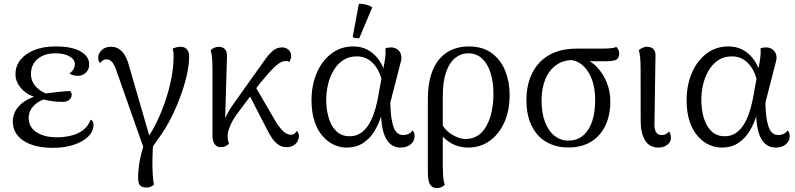

<svg xmlns="http://www.w3.org/2000/svg" viewBox="-20 -766 4199 1014"><path d="M259.3 14.8Q161.2 14.8 104.4 -22.7Q47.7 -60.2 47.7 -123.6Q47.7 -171.7 82.2 -207.9Q116.7 -244.2 178.8 -260.6L184.8 -248.6Q130.5 -258.9 96.1 -295.1Q61.7 -331.2 61.7 -373.3Q61.7 -417.5 88.2 -450.4Q114.8 -483.3 162.1 -502Q209.5 -520.8 272.4 -520.8Q360.5 -520.8 405.7 -494.2Q451 -467.7 451 -425.9Q451 -399.2 433.7 -382.3Q416.5 -365.5 390.4 -365.5Q377.5 -365.5 365.6 -369.1Q353.6 -372.8 346.8 -378.7Q362.9 -389.7 369.1 -402Q375.3 -414.3 375.3 -427.3Q375.3 -451.9 347.4 -468.2Q319.5 -484.5 272.5 -484.5Q213.2 -484.5 178.4 -454.3Q143.5 -424.2 143.5 -375.4Q143.5 -336.9 169.7 -308.2Q195.8 -279.4 235.1 -268.8L235.2 -246.7Q189 -238.3 160.2 -209.3Q131.4 -180.2 131.4 -143.2Q131.4 -94.5 173 -67.7Q214.5 -40.9 279.5 -40.9Q319.1 -40.9 355.1 -49.6Q391.1 -58.2 418.5 -78.8Q446 -99.4 459 -134.4Q467 -130 470.5 -122.9Q473.9 -115.8 473.9 -108.1Q473.9 -72.3 445.5 -44.5Q417.2 -16.8 368.7 -1Q320.2 14.8 259.3 14.8ZM311.1 -227.9Q280.4 -227.9 254.2 -231.8Q228.1 -235.8 206.8 -241.5L215.6 -271.7Q249.8 -276.5 282.7 -280Q315.6 -283.5 350.3 -285.5Q358.8 -275.9 358.8 -265.8Q358.8 -251.3 346.7 -239.6Q334.6 -227.9 311.1 -227.9Z M771.4 30.5 741.8 24.8 593.1 -397.8Q582.2 -427.9 570.3 -440.2Q558.4 -452.5 543.1 -452.5Q531.2 -452.5 522.7 -446.5Q514.2 -440.5 508.8 -432.8Q504.4 -437.6 501.3 -444.7Q498.3 -451.8 498.3 -461.5Q498.3 -481.1 515.7 -500Q533.1 -518.9 566.3 -518.9Q601.1 -518.9 625.6 -492.7Q650.2 -466.4 664.4 -408.1L777 -19.9L754.8 -31.7Q783.5 -71.1 809 -123.9Q834.4 -176.7 854.3 -236Q874.2 -295.4 885.5 -355.4Q896.8 -415.5 896.8 -469.3Q896.8 -484 895.3 -493.9Q893.9 -503.8 891.1 -508.5Q898.6 -512.7 909.8 -515.8Q920.9 -518.9 932.8 -518.9Q956.4 -518.9 967.7 -504.8Q979 -490.6 979 -470.4Q979 -423.3 966.1 -367.2Q953.2 -311.2 931.8 -253.9Q910.4 -196.7 884.1 -144.7Q857.8 -92.7 830.2 -53.8ZM754.5 224.5Q729.5 224.5 719.3 212.5Q709.2 200.5 709.2 170Q709.2 142.5 714.2 107.1Q719.2 71.7 728.1 37.8Q736.9 4 747.4 -19.1L789.4 -14.2Q785.8 30.8 785.1 74.9Q784.3 119.1 786.5 154.4Q788.8 189.7 793.2 208.3Q787.4 215.5 776.4 220Q765.5 224.5 754.5 224.5Z M1146.8 11.2Q1124.4 11.2 1113.2 -5.2Q1102 -21.5 1102 -51.4V-402.2Q1102 -438.2 1099.6 -461.9Q1097.2 -485.5 1092.8 -501.7Q1102.2 -510.2 1113.6 -514.6Q1125 -518.9 1136.2 -518.9Q1154.8 -518.9 1167.7 -506.5Q1180.5 -494.1 1178.6 -463.7L1167.5 -85.5L1154.5 -86.7Q1158.2 -121.5 1175.6 -155.7Q1193.1 -189.8 1210 -212.7L1323.8 -372.9Q1351.8 -410.7 1374 -443.2Q1396.2 -475.6 1418.6 -495.7Q1440.9 -515.7 1468.9 -515.7Q1488.8 -515.7 1503.2 -503.5Q1517.6 -491.2 1517.6 -470.9Q1517.6 -463.1 1514.9 -454.2Q1512.2 -445.4 1507.8 -439.2Q1503.5 -441.7 1498.7 -442.7Q1493.8 -443.8 1488 -443.8Q1469.2 -443.8 1446.7 -426.3Q1424.1 -408.8 1399.8 -381.2Q1375.6 -353.6 1350.9 -323.6L1240.1 -175.1Q1224.2 -155.7 1211.2 -133Q1198.1 -110.4 1190.2 -87.9Q1182.3 -65.4 1182.3 -46.2Q1182.3 -33.7 1184.3 -24.7Q1186.3 -15.6 1189.2 -6Q1181.6 0.2 1171.4 5.7Q1161.2 11.2 1146.8 11.2ZM1493.8 11.2Q1469.7 11.2 1451 -1.2Q1432.3 -13.6 1416.8 -36.3Q1401.3 -59.1 1386.5 -89.5L1283.4 -289.6L1316.2 -330.4L1430.9 -132.6Q1455.2 -91.8 1475.3 -73.2Q1495.5 -54.6 1516.6 -54.6Q1529.4 -54.6 1536.8 -61.6Q1544.3 -68.6 1548.2 -74.8Q1551.8 -71.3 1555.3 -64Q1558.8 -56.7 1558.8 -45.6Q1558.8 -33.5 1551.7 -20.3Q1544.6 -7.2 1530.2 2Q1515.8 11.2 1493.8 11.2Z M1809.8 13.4Q1777.7 13.4 1745.4 -0.7Q1713.1 -14.8 1685.7 -45.1Q1658.2 -75.4 1641.7 -123Q1625.2 -170.7 1625.2 -238.4Q1625.2 -314 1652 -378.5Q1678.7 -442.9 1728.6 -481.8Q1778.5 -520.8 1846.2 -520.8Q1887.7 -520.8 1920.3 -503.6Q1952.8 -486.5 1976.6 -455.6Q2000.3 -424.8 2013.8 -382L1998.4 -332.6Q1986.6 -392.2 1951.5 -430.2Q1916.5 -468.2 1864.4 -468.2Q1820.8 -468.2 1790.2 -446.8Q1759.5 -425.4 1740 -391.1Q1720.5 -356.8 1711.7 -317.2Q1702.8 -277.5 1702.8 -240.7Q1702.8 -186.9 1716.2 -142.5Q1729.5 -98.2 1757 -72.3Q1784.4 -46.5 1826.2 -46.5Q1858.5 -46.5 1882.2 -61.6Q1906 -76.6 1923.1 -102Q1940.2 -127.3 1951.8 -159.2Q1963.5 -191.2 1971.2 -225.9Q1979 -260.7 1983.9 -293.3L2010.5 -436.2Q2014.4 -459.6 2015.8 -477.6Q2017.3 -495.5 2015.3 -509.8Q2020.1 -512.8 2028 -514.2Q2035.8 -515.7 2043.5 -515.7Q2064.6 -515.7 2078.8 -505.1Q2092.9 -494.5 2098 -477.2Q2103.2 -459.8 2096.1 -437.1L2041.3 -223.9Q2042.4 -143.3 2057.5 -98.1Q2072.5 -52.9 2108.6 -52.9Q2125.5 -52.9 2138 -59Q2150.5 -65.1 2158.8 -77.8Q2169.7 -65.8 2169.7 -46.7Q2169.7 -21.7 2149.4 -4.2Q2129.2 13.4 2095.2 13.4Q2046.8 13.4 2020.3 -31.5Q1993.7 -76.4 1991.8 -172.2L1997.5 -167.9Q1984.6 -119.4 1960.3 -77.8Q1936 -36.2 1899 -11.4Q1861.9 13.4 1809.8 13.4ZM1877.2 -563.5Q1869.5 -563.4 1858.4 -564.8Q1847.4 -566.3 1842.6 -570.3L1875.2 -746.3Q1893.5 -746.7 1913.8 -741.4Q1934.1 -736.2 1945.8 -727.3Z M2288.2 227.2Q2270.6 227.2 2260.6 218.9Q2250.5 210.5 2246 196.6Q2241.4 182.7 2240.4 165.3Q2239.5 147.9 2239.5 129.8V-241.1Q2239.5 -317.8 2256.6 -371.4Q2273.7 -425 2303.7 -457.9Q2333.8 -490.8 2372.5 -505.8Q2411.2 -520.8 2454.9 -520.8Q2529.8 -520.8 2577.9 -484.7Q2626 -448.5 2648.8 -390.5Q2671.5 -332.4 2671.5 -265Q2671.5 -180.5 2642.7 -118Q2613.8 -55.5 2564.7 -21.1Q2515.5 13.4 2453.7 13.4Q2392.5 13.4 2345.7 -20.8Q2299 -55.1 2268.4 -112.2L2294 -149.5Q2318.2 -88.2 2359.5 -60.2Q2400.8 -32.2 2439.8 -32.2Q2488.6 -32.2 2521.1 -64.1Q2553.5 -96.1 2569.8 -150.3Q2586 -204.6 2586 -269.8Q2586 -332.8 2570.8 -381Q2555.6 -429.3 2525.8 -456.9Q2496.1 -484.5 2452.2 -484.5Q2414.7 -484.5 2384.1 -460Q2353.5 -435.5 2335.9 -385.2Q2318.4 -334.9 2318.4 -256.4V109.3Q2318.4 131.7 2320.1 160.5Q2321.8 189.3 2329.2 209.5Q2324.5 214.7 2313 221Q2301.6 227.2 2288.2 227.2Z M2981.8 12.9Q2915.5 12.9 2865.7 -16.1Q2815.8 -45.2 2788 -101.2Q2760.2 -157.3 2760.2 -237.3Q2760.2 -318.8 2790.7 -380.1Q2821.2 -441.3 2880.3 -475.3Q2939.5 -509.2 3025.8 -509.2H3148.9Q3185.6 -509.2 3205.2 -511.2Q3224.8 -513.2 3235.2 -518.2Q3240.5 -513.5 3245.3 -504.4Q3250.2 -495.3 3250.2 -483.7Q3250.2 -457.7 3233.7 -450.2Q3217.2 -442.6 3180.1 -442.6L3060.3 -442.1L3006.3 -448.9Q2954 -448.9 2916.5 -421.7Q2879 -394.5 2859.6 -346.5Q2840.2 -298.5 2840.2 -235.1Q2840.2 -168.9 2858.5 -121.4Q2876.8 -73.9 2908.7 -48.7Q2940.5 -23.4 2981.2 -23.4Q3047.8 -23.4 3085.3 -79.5Q3122.7 -135.6 3123.2 -236.6Q3123.8 -294.5 3108.1 -340.4Q3092.4 -386.4 3063 -415.5Q3033.7 -444.7 2991.9 -449.8L3052.7 -457.5Q3096.5 -448.5 3130.5 -414Q3164.5 -379.5 3184.2 -330.7Q3203.8 -282 3203.2 -229.2Q3203.2 -157.1 3177.1 -102.6Q3151 -48.1 3101.5 -17.6Q3052 12.9 2981.8 12.9Z M3457.8 13.4Q3409.5 13.4 3386.5 -25.1Q3363.6 -63.5 3363.6 -125.5L3363.2 -402.2Q3363.2 -438.2 3360.7 -461.9Q3358.3 -485.5 3353.9 -501.7Q3366.2 -511.2 3376.4 -515Q3386.6 -518.9 3400.1 -518.9Q3418.3 -518.9 3431.1 -506.5Q3443.9 -494.1 3441.6 -463.7L3436.5 -117.9Q3434.7 -84.4 3444.3 -68.7Q3453.8 -52.9 3475.9 -52.9Q3487.7 -52.9 3496.9 -57.8Q3506.1 -62.8 3513 -72.1Q3518.5 -65.6 3520.9 -56.2Q3523.4 -46.8 3523.4 -39.1Q3523.4 -14.8 3503.3 -0.7Q3483.2 13.4 3457.8 13.4Z M3790.8 13.4Q3758.7 13.4 3726.4 -0.7Q3694.1 -14.8 3666.7 -45.1Q3639.2 -75.4 3622.7 -123Q3606.2 -170.7 3606.2 -238.4Q3606.2 -314 3633 -378.5Q3659.7 -442.9 3709.6 -481.8Q3759.5 -520.8 3827.2 -520.8Q3868.7 -520.8 3901.3 -503.6Q3933.8 -486.5 3957.6 -455.6Q3981.3 -424.8 3994.8 -382L3979.4 -332.6Q3967.6 -392.2 3932.5 -430.2Q3897.5 -468.2 3845.4 -468.2Q3801.8 -468.2 3771.2 -446.8Q3740.5 -425.4 3721 -391.1Q3701.5 -356.8 3692.7 -317.2Q3683.8 -277.5 3683.8 -240.7Q3683.8 -186.9 3697.2 -142.5Q3710.5 -98.2 3738 -72.3Q3765.4 -46.5 3807.2 -46.5Q3839.5 -46.5 3863.2 -61.6Q3887 -76.6 3904.1 -102Q3921.2 -127.3 3932.8 -159.2Q3944.5 -191.2 3952.2 -225.9Q3960 -260.7 3964.9 -293.3L3991.5 -436.2Q3995.4 -459.6 3996.8 -477.6Q3998.3 -495.5 3996.3 -509.8Q4001.1 -512.8 4009 -514.2Q4016.8 -515.7 4024.5 -515.7Q4045.6 -515.7 4059.8 -505.1Q4073.9 -494.5 4079 -477.2Q4084.2 -459.8 4077.1 -437.1L4022.3 -223.9Q4023.4 -143.3 4038.5 -98.1Q4053.5 -52.9 4089.6 -52.9Q4106.5 -52.9 4119 -59Q4131.5 -65.1 4139.8 -77.8Q4150.7 -65.8 4150.7 -46.7Q4150.7 -21.7 4130.4 -4.2Q4110.2 13.4 4076.2 13.4Q4027.8 13.4 4001.3 -31.5Q3974.7 -76.4 3972.8 -172.2L3978.5 -167.9Q3965.6 -119.4 3941.3 -77.8Q3917 -36.2 3880 -11.4Q3842.9 13.4 3790.8 13.4Z"/></svg>

Font: Arima Thin
Style: Regular
Weight: 100
Designer: Joana Correia and Natanael Gama
Foundry: NDISCOVER
Version: Version 1.101;gftools[0.9.23]